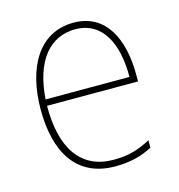

<svg xmlns="http://www.w3.org/2000/svg" viewBox="-87 -615 655 703"><g transform="rotate(-15 240.5 -264.0)"><path d="M253 -538C119 -538 55 -416 55 -261C55 -100 119 10 266 10C322 10 365 -1 407 -23V-51C355 -24 319 -15 266 -15C144 -15 80 -105 81 -269H426V-295C426 -427 377 -538 253 -538ZM253 -513C355 -513 401 -420 400 -293H82C92 -438 157 -513 253 -513Z"/></g></svg>

Font: Noto Sans Malayalam SemiCondensed Thin
Style: Regular
Weight: 100
Width: 4
Designer: Jelle Bosma - Monotype Design Team
Foundry: Monotype Imaging Inc.
Version: Version 2.104